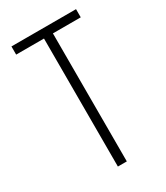

<svg xmlns="http://www.w3.org/2000/svg" viewBox="-176 -777 741 855"><g transform="rotate(-30 194.0 -350.0)"><path d="M27.8 -658.2V-700.2H359.9V-658.2H216.8V0H170.9V-658.2Z"/></g></svg>

Font: Bebas Neue Book
Style: Regular
Weight: 400
Designer: Ryoichi Tsunekawa
Foundry: Ryoichi Tsunekawa
Version: Version 001.003